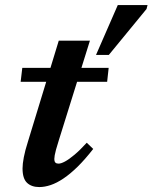

<svg xmlns="http://www.w3.org/2000/svg" viewBox="-20 -727 602 758"><path d="M61.5 -404 68 -459H409L403 -404ZM212 -172.5Q205 -150.5 201.2 -136.5Q197.5 -122.5 196 -114Q194.5 -105.5 194.5 -100Q194.5 -89 198.8 -85Q203 -81 211 -81Q221 -81 236.8 -89.5Q252.5 -98 274 -116Q295.5 -134 322.5 -163.5L348 -139Q316 -98 286.8 -69.2Q257.5 -40.5 230.8 -22.5Q204 -4.5 180.2 3.5Q156.5 11.5 135 11.5Q104.5 11.5 86.8 -5.2Q69 -22 69 -62Q69 -80 74 -106.2Q79 -132.5 90.5 -168.5L212 -566.5H335ZM359 -510 445 -707H562.5L558.5 -691.5L409.5 -510Z"/></svg>

Font: Newsreader SemiBold
Style: Italic
Weight: 600
Italic angle: -17°
Designer: Hugues Gentile
Foundry: Production Type
Version: Version 1.003